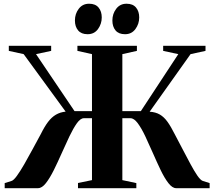

<svg xmlns="http://www.w3.org/2000/svg" viewBox="-20 -982 1118 1002"><path d="M4.5 0V-26.5L39.5 -37.5Q51 -40.5 68.5 -64.8Q86 -89 107 -125.5Q128 -162 150 -203Q172 -244 192.5 -281.5Q212 -321 230.8 -345.8Q249.5 -370.5 271.8 -383.5Q294 -396.5 322.5 -399.5L103.5 -699.5L26 -716.5V-743H247V-716.5L168 -699.5L369 -402H460V-699.5L384 -716.5V-743H694.5V-716.5L618.5 -699.5V-402H715L910.5 -699.5L831.5 -716.5V-743H1052.5V-716.5L974.5 -699.5L761 -399Q792.5 -397 814.2 -384.2Q836 -371.5 854 -346.5Q872 -321.5 892 -281.5Q912 -244 933.2 -203Q954.5 -162 974 -125.8Q993.5 -89.5 1010.2 -65.2Q1027 -41 1039 -37.5L1074 -26.5V0H899Q879.5 0 859 -26.2Q838.5 -52.5 818.5 -94.2Q798.5 -136 778.2 -182.5Q758 -229 738.2 -270.8Q718.5 -312.5 699 -338.8Q679.5 -365 661 -365H618.5V-42L691.5 -26.5V0H387V-27L460 -42V-365H417.5Q400 -365 381.2 -338.8Q362.5 -312.5 342.5 -270.8Q322.5 -229 302 -182.5Q281.5 -136 260.8 -94.2Q240 -52.5 219.5 -26.2Q199 0 178.5 0ZM436.5 -803.5Q404.5 -803.5 387.8 -823.2Q371 -843 371 -875Q371 -910 391 -936.2Q411 -962.5 444.5 -962.5H445.5Q478 -962.5 494.5 -942.5Q511 -922.5 511 -891Q511 -857.5 491.5 -830.5Q472 -803.5 437.5 -803.5ZM632 -803.5Q599.5 -803.5 583 -823.2Q566.5 -843 566.5 -875Q566.5 -910 586.5 -936.2Q606.5 -962.5 640 -962.5H641Q673.5 -962.5 690 -942.5Q706.5 -922.5 706.5 -891Q706.5 -857.5 686.8 -830.5Q667 -803.5 633 -803.5Z"/></svg>

Font: Merriweather 120pt
Style: Bold
Weight: 700
Designer: Eben Sorkin
Foundry: Eben Sorkin
Version: Version 2.100